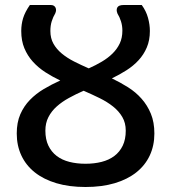

<svg xmlns="http://www.w3.org/2000/svg" viewBox="-20 -740 684 768"><path d="M322 -85Q357 -85 386.5 -92.5Q416 -100 437.5 -116.2Q459 -132.5 471 -157.5Q483 -182.5 483 -217.5Q483 -248.5 469.2 -272Q455.5 -295.5 432.2 -314Q409 -332.5 378.5 -347.5Q348 -362.5 314.5 -377Q283.5 -363.5 255.8 -348.2Q228 -333 207 -314.2Q186 -295.5 173.8 -271.8Q161.5 -248 161.5 -217.5Q161.5 -182.5 173.5 -157.5Q185.5 -132.5 206.8 -116.2Q228 -100 257.5 -92.5Q287 -85 322 -85ZM547 -720Q564.5 -696 572 -668.8Q579.5 -641.5 579.5 -616Q579.5 -579 567.2 -550.2Q555 -521.5 534.2 -499Q513.5 -476.5 486 -459Q458.5 -441.5 427.5 -426.5Q461 -410.5 492 -391Q523 -371.5 546.2 -345.2Q569.5 -319 583.5 -285Q597.5 -251 597.5 -206Q597.5 -157.5 579 -118Q560.5 -78.5 525.2 -50.5Q490 -22.5 438.8 -7.2Q387.5 8 322 8Q256.5 8 205.5 -7.2Q154.5 -22.5 119.2 -50.5Q84 -78.5 65.5 -118Q47 -157.5 47 -206Q47 -250 61.2 -282.8Q75.5 -315.5 99.5 -340.2Q123.5 -365 155 -383.8Q186.5 -402.5 221 -418Q189.5 -433 161.2 -451.2Q133 -469.5 111.5 -493.2Q90 -517 77.5 -547Q65 -577 65 -616Q65 -643 72.5 -667.5Q80 -692 99.5 -720H183Q196.5 -720 201.8 -710Q207 -700 201 -686.5Q192.5 -672.5 187 -655.2Q181.5 -638 181.5 -616Q181.5 -587 193.8 -565.2Q206 -543.5 227 -526Q248 -508.5 276 -494.2Q304 -480 335 -466.5Q363 -479 387.5 -493.5Q412 -508 430.2 -526Q448.5 -544 459 -566.2Q469.5 -588.5 469.5 -617.5Q469.5 -637 464 -654.5Q458.5 -672 450 -685.5Q444 -700 449.2 -710Q454.5 -720 475 -720Z"/></svg>

Font: Lato 2
Style: Regular
Weight: 600
Designer: Lukasz Dziedzic with Adam Twardoch and Botio Nikoltchev
Foundry: tyPoland Lukasz Dziedzic
Version: Version 2.015; 2015-08-06; http://www.latofonts.com/